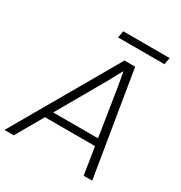

<svg xmlns="http://www.w3.org/2000/svg" viewBox="-226 -1022 1099 1165"><g transform="rotate(30 323.0 -439.5)"><path d="M394 -729H469L589 0H529L499 -190H148L39 0H-26ZM491 -240 440 -564 422 -667H419L365 -568L177 -240ZM299 -879H624L615 -831H290Z"/></g></svg>

Font: Mona Sans Light
Style: Italic
Weight: 300
Italic angle: -11.7°
Designer: Deni Anggara
Foundry: GitHub
Version: Version 2.000